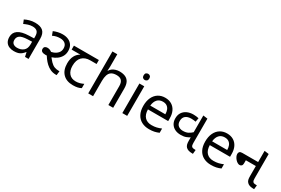

<svg xmlns="http://www.w3.org/2000/svg" viewBox="87 -1881 4409 3013"><g transform="rotate(30 2291.5 -375.0)"><path d="M288 -545Q386 -545 433 -502Q480 -459 480 -365V0H416L399 -76H395Q372 -47 347.5 -27.5Q323 -8 291.5 1Q260 10 215 10Q167 10 128.5 -7Q90 -24 68 -59.5Q46 -95 46 -149Q46 -229 109 -272.5Q172 -316 303 -320L394 -323V-355Q394 -422 365 -448Q336 -474 283 -474Q241 -474 203 -461.5Q165 -449 132 -433L105 -499Q140 -518 188 -531.5Q236 -545 288 -545ZM314 -259Q214 -255 175.5 -227Q137 -199 137 -148Q137 -103 164.5 -82Q192 -61 235 -61Q303 -61 348 -98.5Q393 -136 393 -214V-262Z M973 0Q918 0 873.5 -20.5Q829 -41 793.5 -74Q758 -107 729.5 -146.5Q701 -186 677 -225L685 -265Q730 -268 773.5 -285Q817 -302 845.5 -335Q874 -368 874 -417Q874 -473 840 -501.5Q806 -530 750 -530Q714 -530 682.5 -523Q651 -516 616 -499L590 -568Q627 -584 668.5 -593.5Q710 -603 752 -603Q813 -603 859 -582Q905 -561 931 -520Q957 -479 957 -418Q957 -364 933.5 -321.5Q910 -279 870 -249Q830 -219 781 -203.5Q732 -188 682 -188Q636 -188 613 -202Q590 -216 590 -249Q590 -274 607 -287.5Q624 -301 651 -301Q677 -301 702 -290Q727 -279 760 -246H747Q794 -178 830.5 -140.5Q867 -103 903 -89Q939 -75 983 -75H997L988 0Z M1287 10Q1169 10 1104 -57Q1039 -124 1039 -245Q1039 -325 1068 -380.5Q1097 -436 1151 -465H992V-537H1444V-465H1331Q1237 -465 1183.5 -411.5Q1130 -358 1130 -252Q1130 -165 1173 -114.5Q1216 -64 1296 -64Q1333 -64 1367 -73.5Q1401 -83 1433 -99V-21Q1404 -5 1369 2.5Q1334 10 1287 10Z M1649 -537Q1649 -518 1647.5 -498Q1646 -478 1644 -462H1650Q1667 -490 1693 -508Q1719 -526 1751 -535.5Q1783 -545 1817 -545Q1882 -545 1925.5 -524.5Q1969 -504 1991 -461Q2013 -418 2013 -349V0H1926V-343Q1926 -408 1897 -440Q1868 -472 1806 -472Q1746 -472 1712 -449.5Q1678 -427 1663.5 -383.5Q1649 -340 1649 -277V0H1561V-760H1649Z M2267 -536V0H2179V-536ZM2224 -737Q2244 -737 2259.5 -723.5Q2275 -710 2275 -681Q2275 -653 2259.5 -639Q2244 -625 2224 -625Q2202 -625 2187 -639Q2172 -653 2172 -681Q2172 -710 2187 -723.5Q2202 -737 2224 -737Z M2644 -546Q2713 -546 2762.5 -516Q2812 -486 2838.5 -431.5Q2865 -377 2865 -304V-251H2498Q2500 -160 2544.5 -112.5Q2589 -65 2669 -65Q2720 -65 2759.5 -74.5Q2799 -84 2841 -102V-25Q2800 -7 2760 1.5Q2720 10 2665 10Q2589 10 2530.5 -21Q2472 -52 2439.5 -113.5Q2407 -175 2407 -264Q2407 -352 2436.5 -415Q2466 -478 2519.5 -512Q2573 -546 2644 -546ZM2643 -474Q2580 -474 2543.5 -433.5Q2507 -393 2500 -321H2773Q2773 -367 2759 -401Q2745 -435 2716.5 -454.5Q2688 -474 2643 -474Z M3140 -161Q3081 -161 3036 -183Q2991 -205 2965.5 -246.5Q2940 -288 2940 -345Q2940 -408 2968.5 -451Q2997 -494 3046.5 -516.5Q3096 -539 3159 -539Q3181 -539 3209 -536Q3237 -533 3255 -528L3242 -458Q3225 -461 3206 -463.5Q3187 -466 3162 -466Q3095 -466 3058 -435Q3021 -404 3021 -346Q3021 -288 3055 -260.5Q3089 -233 3139 -233Q3195 -233 3232 -252Q3269 -271 3304 -304V-210Q3273 -190 3236 -175.5Q3199 -161 3140 -161ZM3447 0Q3404 0 3375.5 -9.5Q3347 -19 3330 -37Q3314 -54 3306.5 -79Q3299 -104 3299 -148V-603L3379 -592V-152Q3379 -125 3382 -112.5Q3385 -100 3391 -92Q3402 -78 3423.5 -75.5Q3445 -73 3465 -73L3458 0Z M3765 -546Q3834 -546 3883.5 -516Q3933 -486 3959.5 -431.5Q3986 -377 3986 -304V-251H3619Q3621 -160 3665.5 -112.5Q3710 -65 3790 -65Q3841 -65 3880.5 -74.5Q3920 -84 3962 -102V-25Q3921 -7 3881 1.5Q3841 10 3786 10Q3710 10 3651.5 -21Q3593 -52 3560.5 -113.5Q3528 -175 3528 -264Q3528 -352 3557.5 -415Q3587 -478 3640.5 -512Q3694 -546 3765 -546ZM3764 -474Q3701 -474 3664.5 -433.5Q3628 -393 3621 -321H3894Q3894 -367 3880 -401Q3866 -435 3837.5 -454.5Q3809 -474 3764 -474Z M4557 0Q4522 0 4491.5 -7.5Q4461 -15 4440 -37Q4421 -57 4415 -81.5Q4409 -106 4409 -148V-603L4489 -592V-152Q4489 -125 4492 -112.5Q4495 -100 4501 -92Q4512 -78 4533 -75.5Q4554 -73 4575 -73L4567 0ZM4177 -214Q4159 -214 4138.5 -226.5Q4118 -239 4100.5 -259Q4083 -279 4072 -302.5Q4061 -326 4061 -348Q4061 -371 4074.5 -385.5Q4088 -400 4121 -400H4445V-328H4228V-271Q4228 -242 4214 -228Q4200 -214 4177 -214Z"/></g></svg>

Font: lguzrati15
Style: Book
Weight: 400
Designer: Jelle Bosma - Monotype Design Team, Universal Thirst
Foundry: Monotype Imaging Inc.
Version: Version 2.106